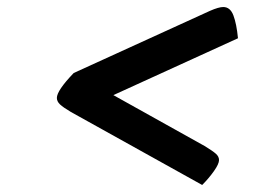

<svg xmlns="http://www.w3.org/2000/svg" viewBox="-20 -642 790 547"><path d="M604 -186Q604 -175 589.5 -154.5Q575 -134 556 -115L182 -323Q160 -336 151 -344.5Q142 -353 142 -363Q142 -384 190 -434L578 -611Q603 -622 616 -622Q636 -622 645 -598Q654 -574 658 -533L303 -371L563 -226Q586 -212 595 -204Q604 -196 604 -186Z"/></svg>

Font: Lemonada Light
Style: Regular
Weight: 300
Designer: Mohamed Gaber (Arabic) Eduardo Tunni (Latin)
Foundry: Kief Type Foundry
Version: Version 3.006